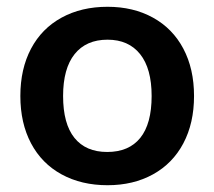

<svg xmlns="http://www.w3.org/2000/svg" viewBox="-20 -538 632 566"><path d="M40 -255Q40 -335 71.5 -394.5Q103 -454 161.5 -486Q220 -518 297 -518Q373 -518 431 -486Q489 -454 520.5 -394.5Q552 -335 552 -255Q552 -175 520.5 -115.5Q489 -56 431 -24Q373 8 297 8Q220 8 161.5 -24Q103 -56 71.5 -115.5Q40 -175 40 -255ZM427 -255Q427 -336 393 -378.5Q359 -421 297 -421Q234 -421 200 -378.5Q166 -336 166 -255Q166 -173 199.5 -131.5Q233 -90 296 -90Q360 -90 393.5 -131.5Q427 -173 427 -255Z"/></svg>

Font: Muli
Style: Bold
Weight: 700
Designer: Vernon Adams
Foundry: Vernon Adams
Version: Version 2.001